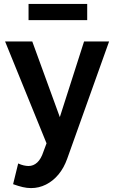

<svg xmlns="http://www.w3.org/2000/svg" viewBox="-20 -736 590 982"><path d="M47 206 73 100Q88 107 101.5 110Q115 113 126 113Q151 113 170.5 95Q190 77 202 40L218 -3L6 -524H145L286 -137L410 -524H538L324 75Q307 123 279 156.5Q251 190 215 208Q179 226 139 226Q118 226 96.5 221Q75 216 47 206ZM126 -633V-716H426V-633Z"/></svg>

Font: YasnoRaleway
Style: Bold
Weight: 700
Designer: Matt McInerney, Pablo Impallari, Rodrigo Fuenzalida
Foundry: Matt McInerney, Pablo Impallari, Rodrigo Fuenzalida
Version: Version 4.026